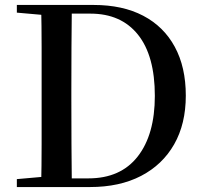

<svg xmlns="http://www.w3.org/2000/svg" viewBox="-20 -755 821 775"><path d="M48 0V-32L195 -45H208V0ZM146 0Q148 -85 148 -172.5Q148 -260 148 -359V-388Q148 -478 148 -564Q148 -650 146 -735H270Q269 -651 268.5 -564.5Q268 -478 268 -388V-359Q268 -261 268.5 -173.5Q269 -86 270 0ZM208 0V-35H337Q467 -35 536 -123.5Q605 -212 605 -368Q605 -530 537 -615Q469 -700 345 -700H208V-735H358Q475 -735 558 -691.5Q641 -648 685.5 -566Q730 -484 730 -369Q730 -255 683 -172.5Q636 -90 549.5 -45Q463 0 343 0ZM48 -704V-735H208V-691H195Z"/></svg>

Font: Noto Serif TC SemiBold
Style: Regular
Weight: 600
Version: Version 2.002-H1;hotconv 1.1.0;makeotfexe 2.6.0